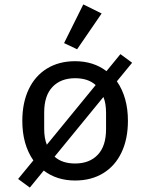

<svg xmlns="http://www.w3.org/2000/svg" viewBox="-20 -805 680 869"><path d="M62 5 131 -79Q81 -151 81 -258Q81 -340 110 -401Q139 -462 193 -495Q247 -528 320 -528Q403 -528 462 -483L525 -560L578 -521L509 -437Q559 -365 559 -258Q559 -176 530 -115Q501 -54 447 -21Q393 12 320 12Q237 12 178 -33L115 44ZM192 -150 413 -420Q379 -451 320 -451Q255 -451 217.5 -411.5Q180 -372 180 -296V-222Q180 -179 192 -150ZM320 -65Q385 -65 422.5 -104.5Q460 -144 460 -220V-294Q460 -338 448 -366L227 -96Q261 -65 320 -65ZM329 -582 270 -610 357 -785 440 -744Z"/></svg>

Font: Writer
Style: Regular
Weight: 400
Monospace: yes
Designer: Mike Abbink, Paul van der Laan, Pieter van Rosmalen
Foundry: Bold Monday
Version: Version 2.001 2020